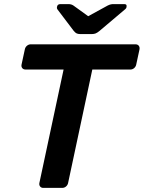

<svg xmlns="http://www.w3.org/2000/svg" viewBox="-20 -916 701 936"><path d="M191 0Q181 0 175.5 -7Q170 -14 172 -24L290 -577H105Q94 -577 88.5 -584Q83 -591 85 -601L101 -675Q103 -686 111.5 -693Q120 -700 130 -700H640Q651 -700 656.5 -693Q662 -686 660 -675L644 -601Q642 -591 634 -584Q626 -577 615 -577H430L312 -24Q310 -14 302 -7Q294 0 283 0ZM370 -750Q361 -750 354 -753Q347 -756 339 -766L261 -869Q256 -875 258 -883Q260 -896 275 -896H312Q320 -896 326 -894.5Q332 -893 338 -889L410 -837L505 -889Q513 -893 519.5 -894.5Q526 -896 533 -896H586Q599 -896 597 -884Q597 -876 589 -870L466 -766Q454 -756 446 -753Q438 -750 429 -750Z"/></svg>

Font: Rubik Medium
Style: Italic
Weight: 500
Italic angle: -12°
Designer: Hubert and Fischer
Foundry: Hubert and Fischer
Version: Version 2.300;gftools[0.9.30]